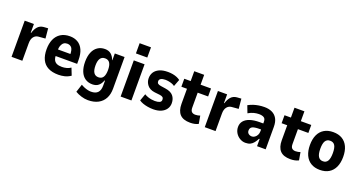

<svg xmlns="http://www.w3.org/2000/svg" viewBox="-45 -1529 4720 2509"><g transform="rotate(20 2314.5 -274.5)"><path d="M64 0V-503H192V-382H198Q213 -436 243.5 -470.5Q274 -505 325 -510L386 -514L399 -376L302 -368Q263 -364 238.5 -332.5Q214 -301 214 -244V0Z M717 11Q631 11 573.5 -19Q516 -49 488 -107.5Q460 -166 460 -251Q460 -329 485.5 -388Q511 -447 563 -480.5Q615 -514 691 -514Q755 -514 802.5 -485.5Q850 -457 875.5 -400.5Q901 -344 901 -260V-207H580V-298H787L775 -280Q775 -355 753 -383Q731 -411 690 -411Q662 -411 642.5 -396.5Q623 -382 611.5 -352Q600 -322 600 -271V-228Q600 -183 613 -155Q626 -127 653.5 -114Q681 -101 727 -101Q758 -101 790.5 -109.5Q823 -118 848 -136L887 -37Q845 -9 803 1Q761 11 717 11Z M1194 191Q1149 191 1101.5 176.5Q1054 162 1016 139L1052 28Q1075 42 1099.5 52Q1124 62 1148.5 67.5Q1173 73 1194 73Q1257 73 1287.5 41Q1318 9 1318 -55V-125H1311Q1295 -78 1262.5 -50.5Q1230 -23 1177 -23Q1119 -23 1076.5 -52Q1034 -81 1011.5 -136.5Q989 -192 989 -269Q989 -346 1011.5 -400.5Q1034 -455 1077 -484.5Q1120 -514 1178 -514Q1230 -514 1263 -486.5Q1296 -459 1314 -409H1317V-503H1453V-62Q1453 16 1423 72.5Q1393 129 1335 160Q1277 191 1194 191ZM1221 -137Q1266 -137 1287 -170.5Q1308 -204 1308 -270Q1308 -334 1287 -367Q1266 -400 1221 -400Q1177 -400 1155 -367.5Q1133 -335 1133 -270Q1133 -204 1155 -170.5Q1177 -137 1221 -137Z M1576 -598V-740H1734V-598ZM1581 0V-503H1731V0Z M2036 11Q1997 11 1959 4.5Q1921 -2 1890.5 -13Q1860 -24 1838 -40L1873 -138Q1897 -123 1922.5 -114.5Q1948 -106 1973 -102Q1998 -98 2019 -98Q2061 -98 2085 -109Q2109 -120 2109 -147Q2109 -170 2096 -181Q2083 -192 2053 -196L1980 -204Q1911 -213 1877 -255.5Q1843 -298 1843 -351Q1843 -398 1865.5 -434Q1888 -470 1934.5 -492Q1981 -514 2055 -514Q2090 -514 2122.5 -508Q2155 -502 2181.5 -490.5Q2208 -479 2226 -465L2189 -368Q2172 -381 2150 -389Q2128 -397 2103.5 -401.5Q2079 -406 2056 -406Q2018 -406 1995.5 -393.5Q1973 -381 1973 -356Q1973 -335 1986.5 -324Q2000 -313 2030 -309L2096 -299Q2171 -288 2205 -247.5Q2239 -207 2239 -145Q2239 -99 2214 -63.5Q2189 -28 2144 -8.5Q2099 11 2036 11Z M2549 11Q2452 11 2406.5 -38Q2361 -87 2361 -182V-392H2283V-503H2372V-640H2510V-503H2655V-392H2510V-185Q2510 -144 2528 -127Q2546 -110 2578 -110Q2596 -110 2614 -113.5Q2632 -117 2644 -122L2663 -13Q2637 0 2609 5.5Q2581 11 2549 11Z M2751 0V-503H2879V-382H2885Q2900 -436 2930.5 -470.5Q2961 -505 3012 -510L3073 -514L3086 -376L2989 -368Q2950 -364 2925.5 -332.5Q2901 -301 2901 -244V0Z M3318 11Q3277 11 3240 -11Q3203 -33 3180.5 -70Q3158 -107 3158 -153Q3158 -202 3187 -236.5Q3216 -271 3270.5 -289Q3325 -307 3404 -307H3470V-223H3430Q3397 -223 3373.5 -219.5Q3350 -216 3334.5 -209Q3319 -202 3311 -188.5Q3303 -175 3303 -155Q3303 -127 3322.5 -111.5Q3342 -96 3370 -96Q3390 -96 3409.5 -109.5Q3429 -123 3441 -146Q3453 -169 3453 -200V-332Q3453 -372 3428.5 -387.5Q3404 -403 3359 -403Q3327 -403 3290.5 -394Q3254 -385 3213 -361L3175 -460Q3212 -480 3246.5 -491Q3281 -502 3318 -508Q3355 -514 3397 -514Q3457 -514 3502.5 -492.5Q3548 -471 3573 -426.5Q3598 -382 3598 -312V0H3478V-100H3470Q3453 -67 3433 -41.5Q3413 -16 3386 -2.5Q3359 11 3318 11Z M3943 11Q3846 11 3800.5 -38Q3755 -87 3755 -182V-392H3677V-503H3766V-640H3904V-503H4049V-392H3904V-185Q3904 -144 3922 -127Q3940 -110 3972 -110Q3990 -110 4008 -113.5Q4026 -117 4038 -122L4057 -13Q4031 0 4003 5.5Q3975 11 3943 11Z M4353 11Q4280 11 4228 -20.5Q4176 -52 4149 -111Q4122 -170 4122 -252Q4122 -335 4149 -393.5Q4176 -452 4228 -483Q4280 -514 4353 -514Q4427 -514 4478.5 -483Q4530 -452 4557 -393.5Q4584 -335 4584 -252Q4584 -170 4557 -111Q4530 -52 4478.5 -20.5Q4427 11 4353 11ZM4353 -109Q4398 -109 4419 -144.5Q4440 -180 4440 -253Q4440 -327 4419 -360.5Q4398 -394 4353 -394Q4309 -394 4287.5 -360.5Q4266 -327 4266 -253Q4266 -180 4287.5 -144.5Q4309 -109 4353 -109Z"/></g></svg>

Font: Nunito Sans 7pt Condensed ExtraBold
Style: Regular
Weight: 800
Width: 3
Designer: Vernon Adams
Foundry: Vernon Adams
Version: Version 3.101;gftools[0.9.27]